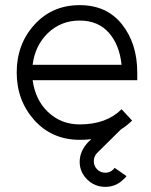

<svg xmlns="http://www.w3.org/2000/svg" viewBox="-20 -532 588 747"><path d="M514 -220V-250Q514 -363 454 -438Q395 -512 290 -512Q183 -512 114 -436Q45 -360 45 -250Q45 -141 114 -64Q183 12 290 12Q419 12 494 -63L453 -107Q394 -48 290 -48Q217 -48 166 -97Q141 -121 126.5 -152Q112 -183 107 -220ZM290 -452Q362 -452 404 -404Q445 -357 453 -280H107Q116 -354 166 -403Q217 -452 290 -452ZM472 153 426 121Q425 122 424 123.5Q423 125 421 127Q408 140 390 140Q371 140 358 127Q345 114 345 95Q345 86 348 78Q351 70 358 63L451 -29H393Q350 -6 326 18Q290 54 290 98Q290 137 319 166Q348 195 390 195Q431 195 460 166Q463 163 466.5 160Q470 157 472 153Z"/></svg>

Font: Unageo
Style: Light
Weight: 300
Designer: Richard Sepsi
Foundry: Richard Sepsi
Version: Version 2.000